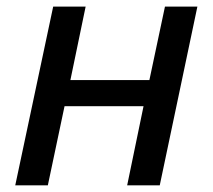

<svg xmlns="http://www.w3.org/2000/svg" viewBox="-20 -558 642 578"><path d="M25.9 0 140.1 -538.1H237.8L191.9 -316.9H429.7L476.6 -538.1H574.2L460.9 0H362.8L412.1 -238.3H174.3L124 0Z"/></svg>

Font: Open Sans Medium
Style: Italic
Weight: 500
Italic angle: -12°
Designer: Monotype Design Team
Foundry: Monotype Imaging Inc.
Version: Version 3.000